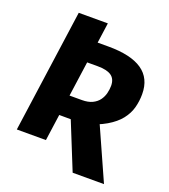

<svg xmlns="http://www.w3.org/2000/svg" viewBox="-146 -799 898 1018"><g transform="rotate(20 303.5 -290.0)"><path d="M189.8 0H25.6L122.6 -693.6H286.8ZM348.3 -148.5 194.9 -149.2 210.8 -264.5H296.2Q331.8 -264.5 355.4 -276Q378.9 -287.6 392.2 -306Q405.5 -324.5 410.9 -346.4Q416.3 -368.4 416.3 -388.2Q416.3 -426.9 391.1 -444.4Q365.9 -461.8 314 -461.8H242.9L259.1 -579.4H332Q458.8 -579.4 522.5 -535.6Q586.2 -491.8 586.2 -402.6Q586.2 -363.3 576.2 -326.2Q566.1 -289.2 540.3 -256.4Q514.5 -223.6 468.1 -196.2Q421.7 -168.8 348.3 -148.5ZM559 114.2H382.2L270 -163.2L422.2 -191.7Z"/></g></svg>

Font: Fira Sans Variable
Style: Italic
Weight: 397
Italic angle: -8°
Designer: Carrois Corporate & Edenspiekermann AG
Foundry: Carrois Corporate GbR & Edenspiekermann AG
Version: Version 4.202